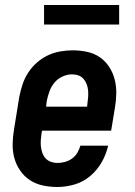

<svg xmlns="http://www.w3.org/2000/svg" viewBox="-20 -739 540 767"><path d="M209 8Q180 8 151.5 2Q123 -4 100 -19Q77 -34 61 -57Q45 -80 37.5 -107Q30 -134 30.5 -163.5Q31 -193 36 -222L57 -352Q62 -377 70 -401.5Q78 -426 92.5 -448.5Q107 -471 127.5 -489Q148 -507 171.5 -518Q195 -529 220.5 -533.5Q246 -538 270 -538Q299 -538 327.5 -532Q356 -526 378.5 -510.5Q401 -495 416 -472Q431 -449 438 -422Q445 -395 444.5 -366Q444 -337 439 -308L424 -217H148L146 -207Q144 -193 143 -179.5Q142 -166 143.5 -153Q145 -140 149.5 -127.5Q154 -115 162.5 -106Q171 -97 183.5 -92.5Q196 -88 209 -88Q224 -88 239 -92Q254 -96 267 -105Q280 -114 288.5 -128Q297 -142 301 -157H412Q404 -122 386 -90.5Q368 -59 340 -35.5Q312 -12 277.5 -2Q243 8 209 8ZM164 -313H328L329 -323Q331 -337 332 -350.5Q333 -364 332 -377Q331 -390 326.5 -402Q322 -414 314 -423.5Q306 -433 294 -437.5Q282 -442 268 -442Q249 -442 230 -433.5Q211 -425 198 -409.5Q185 -394 178 -375Q171 -356 167 -337ZM156 -641V-719H456V-641Z"/></svg>

Font: Iosevka Slab Oblique
Style: Bold
Weight: 700
Italic angle: -9°
Monospace: yes
Designer: Belleve Invis
Foundry: Belleve Invis
Version: Version 11.1.1; ttfautohint (v1.8.3)